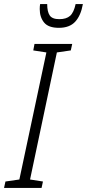

<svg xmlns="http://www.w3.org/2000/svg" viewBox="-74 -932 431 952"><path d="M-54 0 -47 -32 22 -42 156 -672 91 -682 97 -714H284L277 -682L208 -672L75 -42L139 -32L132 0ZM218 -794Q166 -794 144.5 -820.5Q123 -847 123 -887Q123 -902 125 -912H160Q160 -874 172.5 -855.5Q185 -837 220 -837Q255 -837 273.5 -853.5Q292 -870 301 -912H337Q327 -855 299 -824.5Q271 -794 218 -794Z"/></svg>

Font: Noto Sans ExtraCondensed Light
Style: Italic
Weight: 300
Width: 2
Italic angle: -12°
Designer: Monotype Design Team
Foundry: Monotype Imaging Inc.
Version: Version 2.013; ttfautohint (v1.8.4.7-5d5b)